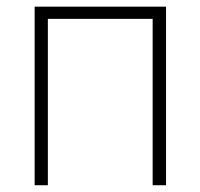

<svg xmlns="http://www.w3.org/2000/svg" viewBox="-20 -548 593 568"><path d="M442.4 -528.3V-492.2H108.4V-528.3ZM121.6 -528.3V0H82.5V-528.3ZM471.2 -528.3V0H431.6V-528.3Z"/></svg>

Font: Roboto ExtraLight
Style: Regular
Weight: 250
Designer: Christian Robertson
Foundry: Google
Version: Version 3.009; 2024